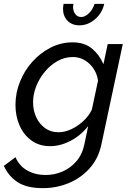

<svg xmlns="http://www.w3.org/2000/svg" viewBox="-58 -750 677 993"><path d="M164 223Q80 223 33 192Q-14 161 -38 108L22 63Q42 109 83.5 132Q125 155 178 155Q223 155 264.5 137.5Q306 120 337 84Q368 48 379 -6L398 -98Q361 -50 307.5 -22Q254 6 201 6Q145 6 104.5 -23.5Q64 -53 43 -101.5Q22 -150 22 -207Q22 -270 45.5 -328Q69 -386 110 -431.5Q151 -477 204.5 -504Q258 -531 317 -531Q379 -531 417.5 -499Q456 -467 477 -418L499 -522H577L467 -6Q452 68 407 119Q362 170 298.5 196.5Q235 223 164 223ZM244 -66Q279 -66 313.5 -83Q348 -100 376 -127Q404 -154 417 -183L449 -333Q441 -386 404 -420.5Q367 -455 319 -455Q276 -455 239 -434Q202 -413 173.5 -378.5Q145 -344 129 -303Q113 -262 113 -221Q113 -179 129.5 -143.5Q146 -108 175.5 -87Q205 -66 244 -66ZM362 -662Q382 -662 402 -681.5Q422 -701 431 -730H481Q471 -683 434 -651Q397 -619 353 -619Q314 -619 291 -643Q268 -667 268 -704Q268 -717 271 -730H322Q321 -726 320.5 -722Q320 -718 320 -713Q320 -692 331.5 -677Q343 -662 362 -662Z"/></svg>

Font: Raleway Medium
Style: Italic
Weight: 500
Italic angle: -12°
Designer: Matt McInerney, Pablo Impallari, Rodrigo Fuenzalida
Foundry: Matt McInerney, Pablo Impallari, Rodrigo Fuenzalida
Version: Version 4.026